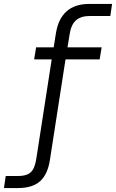

<svg xmlns="http://www.w3.org/2000/svg" viewBox="-133 -750 588 973"><path d="M-113 203 -104 142H-45Q-10 142 9 132.5Q28 123 37.5 102.5Q47 82 52 48L129 -449H40L50 -510H139L151 -585Q163 -656 205 -693Q247 -730 319 -730H435L426 -669H323Q276 -669 251.5 -646.5Q227 -624 220 -577L209 -510H382L372 -449H199L120 60Q109 133 70.5 168Q32 203 -42 203Z"/></svg>

Font: MuseoModerno Light
Style: Italic
Weight: 300
Italic angle: -9°
Designer: Pablo Cosgaya, Héctor Gatti, Marcela Romero, and the Authors of The MuseoModerno Project.
Foundry: Omnibus-Type Team
Version: Version 1.003